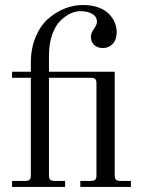

<svg xmlns="http://www.w3.org/2000/svg" viewBox="-20 -740 570 760"><path d="M434.1 -456.1V-45.9Q434.1 -33.7 439 -28.8Q443.8 -23.9 456.1 -23.9H498V0H297.9V-23.9H339.8Q352.1 -23.9 356.9 -28.8Q361.8 -33.7 361.8 -45.9V-410.2Q361.8 -422.4 356.9 -427.2Q352.1 -432.1 339.8 -432.1H173.8V-45.9Q173.8 -33.7 178.7 -28.8Q183.6 -23.9 195.8 -23.9H237.8V0H27.8V-23.9H80.1Q92.3 -23.9 97.2 -28.8Q102.1 -33.7 102.1 -45.9V-432.1H27.8V-456.1H102.1V-492.2Q102.1 -547.9 120.8 -593Q139.6 -638.2 169.9 -665Q200.2 -691.9 235.8 -706.1Q271.5 -720.2 308.1 -720.2Q342.3 -720.2 368.9 -710.7Q395.5 -701.2 410.9 -685.3Q426.3 -669.4 434.1 -651.1Q441.9 -632.8 441.9 -612.8Q441.9 -583 426.3 -566.4Q410.6 -549.8 387.2 -549.8Q366.2 -549.8 353 -561.8Q339.8 -573.7 339.8 -594.2Q339.8 -608.9 351.8 -626Q363.8 -643.1 363.8 -652.8Q363.8 -674.3 345.2 -685.1Q326.7 -695.8 297.9 -695.8Q278.8 -695.8 258.8 -686.5Q238.8 -677.2 219 -658Q199.2 -638.7 186.5 -602.8Q173.8 -566.9 173.8 -520V-456.1Z"/></svg>

Font: Flanker Steampunk
Style: Regular
Weight: 400
Designer: Alexey Kryukov, Leonardo Di Lena
Foundry: Alexey Kryukov, Leonardo Di Lena
Version: 1.210